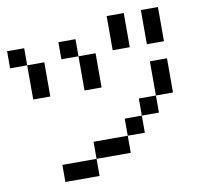

<svg xmlns="http://www.w3.org/2000/svg" viewBox="-94 -1003 1187 1106"><g transform="rotate(-10 500.0 -450.0)"><path d="M0 -700V-800H100V-700ZM900 -400H800V-600H900ZM900 -700H800V-900H900ZM200 0V-100H400V0ZM200 -500H100V-700H200ZM400 -100V-200H600V-100ZM400 -500V-700H500V-500ZM400 -700H300V-800H400ZM600 -200V-300H700V-200ZM600 -700V-900H700V-700ZM800 -400V-300H700V-400Z"/></g></svg>

Font: GalmuriMono9 Regular
Style: Regular
Weight: 400
Designer: Lee Minseo (quiple)
Version: Version 2.399;hotconv 1.1.1;makeotfexe 2.6.0 DEVELOPMENT